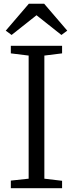

<svg xmlns="http://www.w3.org/2000/svg" viewBox="-20 -982 381 1002"><path d="M129.5 -49.5V-692L36.5 -703.5V-743H304V-703.5L211.5 -692V-49.5L304 -38.5V0H36.5V-39.5ZM40.5 -799.5 10 -822 130.5 -962.5H210.5L331 -822L300.5 -799.5L170.5 -902.5Z"/></svg>

Font: Merriweather 36pt Light
Style: Regular
Weight: 300
Designer: Eben Sorkin
Foundry: Eben Sorkin
Version: Version 2.100